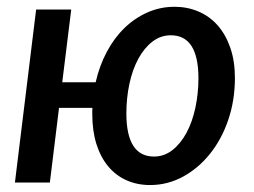

<svg xmlns="http://www.w3.org/2000/svg" viewBox="-20 -538 750 566"><path d="M434 -76.5Q464 -76.5 488.2 -95.5Q512.5 -114.5 529.8 -146.5Q547 -178.5 556 -220.5Q565 -262.5 565 -308.5Q564.5 -434 483.5 -434Q453.5 -434 429.2 -415.2Q405 -396.5 387.8 -364.8Q370.5 -333 361.5 -291Q352.5 -249 352.5 -202.5Q353 -76.5 434 -76.5ZM262 -295.5Q273 -344 294.8 -385Q316.5 -426 347 -455.5Q377.5 -485 415 -501.5Q452.5 -518 494.5 -518Q532.5 -518 565.2 -504Q598 -490 621.8 -463Q645.5 -436 659 -397Q672.5 -358 672.5 -308Q672.5 -242.5 653 -185Q633.5 -127.5 599.2 -84.8Q565 -42 519.5 -17.2Q474 7.5 422.5 7.5Q384.5 7.5 353 -6.5Q321.5 -20.5 299 -47.5Q276.5 -74.5 264.2 -113.5Q252 -152.5 252 -202.5Q252 -207 252 -211.2Q252 -215.5 252.5 -220H154L127 0H24L86.5 -510H190L163.5 -295.5Z"/></svg>

Font: Lato SemiBold
Style: Italic
Weight: 600
Italic angle: -7°
Designer: Lukasz Dziedzic with Adam Twardoch and Botio Nikoltchev
Foundry: tyPoland Lukasz Dziedzic
Version: Version 2.015; 2015-08-06; http://www.latofonts.com/